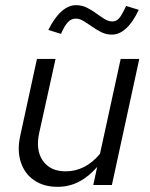

<svg xmlns="http://www.w3.org/2000/svg" viewBox="-20 -716 581 743"><path d="M203 7Q149 7 112 -18.5Q75 -44 60.5 -88.5Q46 -133 58 -189L123 -488H195L132 -203Q117 -136 145.5 -94.5Q174 -53 234 -53Q272 -53 305.5 -70Q339 -87 367 -121L447 -488H519L413 0H341L356 -70Q323 -32 285 -12.5Q247 7 203 7ZM216 -585 167 -600Q190 -647 217.5 -671.5Q245 -696 274 -696Q297 -696 316 -686.5Q335 -677 352 -664.5Q369 -652 384.5 -642.5Q400 -633 415 -633Q430 -633 441 -645.5Q452 -658 468 -693L517 -678Q495 -631 468.5 -606.5Q442 -582 413 -582Q391 -582 372 -591.5Q353 -601 336 -613Q319 -625 303.5 -634.5Q288 -644 273 -644Q256 -644 243 -630.5Q230 -617 216 -585Z"/></svg>

Font: Red Hat Text
Style: Italic
Weight: 400
Italic angle: -12°
Designer: Pentagram, MCKL
Foundry: Pentagram, MCKL
Version: Version 1.023